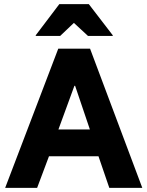

<svg xmlns="http://www.w3.org/2000/svg" viewBox="-20 -911 715 931"><path d="M5 0 262.5 -675H416.7L670 0H510L457.5 -153.3H217.5L160 0ZM263.3 -283.3H415.8L344.2 -495H340.8ZM153.3 -736.7V-740L267.5 -890.8H410.8L526.7 -740V-736.7H406.7L338.3 -800L271.7 -736.7Z"/></svg>

Font: Funnel Sans Light ExtraBold
Style: Regular
Weight: 800
Version: Version 1.000